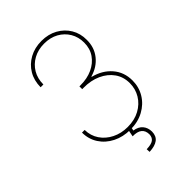

<svg xmlns="http://www.w3.org/2000/svg" viewBox="-264 -847 1141 1141"><g transform="rotate(-45 306.5 -276.5)"><path d="M309.6 9.8Q248.5 9.8 199.5 -14.9Q150.4 -39.6 122.1 -83Q93.8 -126.5 93.8 -181.6H116.2Q116.7 -132.8 142.3 -94.7Q168 -56.6 211.7 -34.7Q255.4 -12.7 309.6 -12.7Q367.7 -12.7 411.1 -36.4Q454.6 -60.1 478.8 -100.1Q502.9 -140.1 502.9 -188.5Q502.9 -241.2 475.1 -280.5Q447.3 -319.8 398.9 -341.8Q350.6 -363.8 288.1 -363.3H277.3V-386.7H288.1Q342.8 -386.7 386.5 -406.7Q430.2 -426.8 455.8 -463.6Q481.4 -500.5 481.4 -550.8Q481.4 -597.7 459.5 -634.8Q437.5 -671.9 398.7 -693.4Q359.9 -714.8 308.6 -714.8Q257.8 -714.8 218.3 -693.1Q178.7 -671.4 156.2 -633.5Q133.8 -595.7 133.8 -545.9H110.4Q110.8 -602.1 136.2 -645Q161.6 -688 206.5 -712.6Q251.5 -737.3 308.6 -737.3Q365.7 -737.3 409.9 -712.9Q454.1 -688.5 479.2 -646.5Q504.4 -604.5 503.9 -550.8Q504.4 -487.3 467.8 -441.4Q431.2 -395.5 369.1 -377.9V-375Q440.4 -356.9 482.9 -307.6Q525.4 -258.3 525.4 -188.5Q525.4 -132.8 498 -87.9Q470.7 -43 422.1 -16.6Q373.5 9.8 309.6 9.8ZM300.8 -2.9H324.2L318.4 25.4Q355 31.2 373.5 53.2Q392.1 75.2 392.6 108.4Q392.1 145.5 367.9 163.6Q343.8 181.6 296.9 183.6L295.9 160.2Q335.9 159.2 352.8 146.5Q369.6 133.8 370.1 108.4Q369.6 77.1 349.9 61.5Q330.1 45.9 291 46.9Z"/></g></svg>

Font: Inter Tight Thin
Style: Regular
Weight: 250
Designer: Rasmus Andersson
Foundry: rsms
Version: Version 3.004